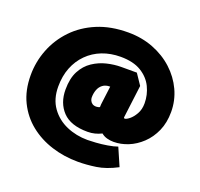

<svg xmlns="http://www.w3.org/2000/svg" viewBox="-128 -772 1068 1025"><g transform="rotate(20 406.0 -259.5)"><path d="M589 -383 548 -444H459Q420 -444 378.5 -434Q337 -424 301 -400Q265 -376 243 -334.5Q221 -293 221 -229Q221 -153 266.5 -105Q312 -57 408 -57Q430 -57 449.5 -62Q469 -67 487 -76Q501 -64 519.5 -59Q538 -54 557 -54Q598 -54 639 -70.5Q680 -87 715 -120Q750 -153 771 -200.5Q792 -248 792 -309Q792 -374 765 -432Q738 -490 689.5 -534.5Q641 -579 575.5 -604.5Q510 -630 433 -630Q334 -630 257.5 -598Q181 -566 128 -510.5Q75 -455 47.5 -384.5Q20 -314 20 -238Q20 -152 52 -87Q84 -22 139 22Q194 66 265 88.5Q336 111 414 111Q463 111 517 103Q571 95 634 62L590 -39Q568 -31 534.5 -25.5Q501 -20 470 -18Q439 -16 423 -16Q359 -16 303.5 -40Q248 -64 213.5 -112Q179 -160 179 -231Q179 -291 198 -339Q217 -387 252 -422Q287 -457 334.5 -475.5Q382 -494 439 -494Q511 -494 556 -466.5Q601 -439 622 -395.5Q643 -352 643 -304Q643 -269 628.5 -243.5Q614 -218 597 -204.5Q580 -191 571 -191Q568 -191 566.5 -193Q565 -195 566 -200ZM406 -199Q392 -199 383.5 -205Q375 -211 371 -220Q367 -229 367 -237Q367 -261 374.5 -281Q382 -301 398 -313Q414 -325 438 -325H440L428 -231Q427 -227 426.5 -218.5Q426 -210 426 -205Q425 -202 418 -200.5Q411 -199 406 -199Z"/></g></svg>

Font: Catamaran Black
Style: Regular
Weight: 900
Designer: Pria Ravichandran
Version: Version 2.000